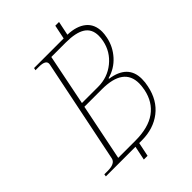

<svg xmlns="http://www.w3.org/2000/svg" viewBox="-270 -878 1055 1055"><g transform="rotate(-45 258.0 -350.0)"><path d="M376 -371V-367Q503 -348 503 -239Q503 -212 497 -186Q479 -97 416.5 -48.5Q354 0 263 0H243L226 82H197L214 0H-16L-14 -14H12Q70 -14 77 -47L201 -653Q204 -670 191 -678Q178 -686 149 -686H123L126 -700H356L373 -782H402L385 -700Q454 -698 493 -666.5Q532 -635 532 -576Q532 -559 527 -534Q515 -476 475 -431.5Q435 -387 376 -371ZM499 -536Q503 -555 503 -574Q503 -627 464.5 -651.5Q426 -676 348 -676H236L176 -378H302Q375 -378 430 -422.5Q485 -467 499 -536ZM475 -232Q475 -354 307 -354H171L104 -24H237Q338 -24 396 -65.5Q454 -107 470 -186Q475 -214 475 -232Z"/></g></svg>

Font: Taviraj Thin
Style: Italic
Weight: 250
Italic angle: -12°
Designer: Katatrad Team
Foundry: CadsonDemak
Version: Version 1.001